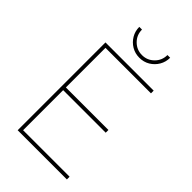

<svg xmlns="http://www.w3.org/2000/svg" viewBox="-273 -1029 1125 1125"><g transform="rotate(45 289.5 -466.0)"><path d="M106.4 0V-727.5H505.9V-705.1H128.9V-377H481.4V-354.5H128.9V-22.5H514.2V0ZM310.1 -804.2Q274.4 -804.2 245.4 -821.5Q216.3 -838.9 199.2 -867.9Q182.1 -897 182.1 -932.1H204.6Q204.6 -887.7 235.6 -856.9Q266.6 -826.2 310.1 -826.2Q353.5 -826.2 384.5 -856.9Q415.5 -887.7 415.5 -932.1H438Q438 -897 420.9 -867.9Q403.8 -838.9 375 -821.5Q346.2 -804.2 310.1 -804.2Z"/></g></svg>

Font: Inter 18pt Thin
Style: Regular
Weight: 250
Designer: Rasmus Andersson
Foundry: rsms
Version: Version 4.001;git-66647c0bb